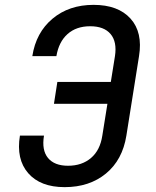

<svg xmlns="http://www.w3.org/2000/svg" viewBox="-20 -760 640 790"><path d="M246 10Q146 10 96 -47.5Q46 -105 62 -202H161Q151 -142 177.5 -110Q204 -78 260 -78Q317 -78 354.5 -110Q392 -142 401 -202L422 -333H202L216 -423H436L453 -529Q462 -588 435 -620Q408 -652 351 -652Q294 -652 258 -620Q222 -588 212 -529H113Q128 -626 196 -683Q264 -740 365 -740Q466 -740 517 -683.5Q568 -627 552 -529L500 -202Q484 -102 416 -46Q348 10 246 10Z"/></svg>

Font: JetBrains Mono NL Medium
Style: Italic
Weight: 500
Italic angle: -9°
Monospace: yes
Designer: Philipp Nurullin, Konstantin Bulenkov
Foundry: JetBrains
Version: Version 2.305; ttfautohint (v1.8.4.7-5d5b)